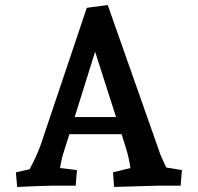

<svg xmlns="http://www.w3.org/2000/svg" viewBox="-20 -736 785 761"><path d="M43 -53 97 -65Q124 -114 141 -161L324 -705L407 -716L610 -140Q614 -126 622.5 -107.5Q631 -89 639 -72L701 -62L696 0H603L432 5L428 -53L497 -70Q491 -112 478 -153L462 -204H255L229 -122Q221 -93 218 -70L285 -62L280 0H186Q158 0 48 5ZM440 -272 357 -531 276 -272Z"/></svg>

Font: Andada Pro
Style: Bold
Weight: 700
Designer: Carolina Giovagnoli
Foundry: Huerta Tipografica
Version: Version 3.005; ttfautohint (v1.8.4)